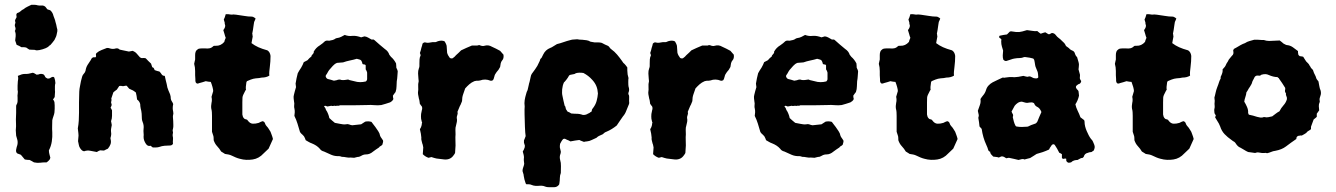

<svg xmlns="http://www.w3.org/2000/svg" viewBox="-20 -649 5546 797"><path d="M216 -534Q219 -527 218 -519.5Q217 -512 215 -505Q214 -499 211 -493.5Q208 -488 206 -483Q202 -477 197.5 -472Q193 -467 189 -462Q186 -461 184 -458.5Q182 -456 179 -454Q172 -449 157 -444.5Q142 -440 133 -440Q128 -440 125 -442Q119 -442 113 -442.5Q107 -443 102 -443Q99 -445 95.5 -447Q92 -449 90 -451Q85 -453 79.5 -453Q74 -453 69 -453Q65 -456 59.5 -458.5Q54 -461 49 -463L43 -481Q44 -489 45 -498.5Q46 -508 43 -518Q40 -520 43 -523Q46 -530 43 -537Q40 -544 43 -551Q44 -553 44 -557Q41 -563 44 -568.5Q47 -574 49 -578Q48 -581 48 -584.5Q48 -588 48 -590Q49 -591 49.5 -592.5Q50 -594 52 -595Q60 -597 65.5 -602.5Q71 -608 78 -611Q85 -617 93.5 -621Q102 -625 110 -629Q118 -629 124 -629Q130 -629 136 -627Q139 -626 143 -626Q147 -626 151 -626Q165 -628 173 -615Q175 -610 180 -609Q185 -608 189 -606Q199 -597 202 -583Q204 -577 206.5 -571Q209 -565 210 -559Q212 -553 213.5 -546.5Q215 -540 216 -534ZM210 -304Q208 -298 208 -290.5Q208 -283 208 -275Q209 -268 208 -260.5Q207 -253 207 -246L200 -236Q205 -231 206 -225Q207 -219 207 -212Q207 -205 207 -197.5Q207 -190 206 -182Q205 -175 202 -167Q199 -159 197 -150Q197 -140 196.5 -126.5Q196 -113 197 -100Q198 -81 195 -61.5Q192 -42 183 -25Q183 -17 185 -9.5Q187 -2 189 6Q189 7 188 8.5Q187 10 187 12Q182 19 175 24Q174 24 173 25H169Q158 25 146.5 26.5Q135 28 121 25Q117 23 112.5 20Q108 17 103 15Q99 15 93.5 14.5Q88 14 83 13Q75 4 67 -6Q64 -8 60 -9Q56 -10 52 -12Q45 -17 47 -28Q49 -39 52 -47Q55 -60 51 -72L47 -86Q47 -94 46 -101Q45 -108 46 -115Q47 -125 46.5 -134Q46 -143 46 -153Q47 -167 47 -180.5Q47 -194 47 -207Q47 -212 48 -213Q53 -221 53 -228.5Q53 -236 53 -244Q52 -252 53.5 -260.5Q55 -269 53 -276Q53 -285 53 -293.5Q53 -302 54 -311Q55 -316 55.5 -321.5Q56 -327 54 -334Q63 -338 69.5 -340Q76 -342 82 -342Q86 -342 90.5 -342Q95 -342 99 -343Q109 -345 116 -347Q121 -346 124.5 -343.5Q128 -341 132 -339Q139 -339 146 -342Q153 -343 158.5 -341Q164 -339 167 -331Q168 -330 168.5 -329Q169 -328 170 -327L177 -323Q184 -322 189 -325.5Q194 -329 199 -330Q205 -330 206 -325Q209 -318 210 -304Z M699 -147Q699 -139 699.5 -130.5Q700 -122 698 -114Q696 -109 697 -105Q699 -100 697.5 -94.5Q696 -89 697 -84Q699 -77 698 -68.5Q697 -60 698 -52Q694 -45 685 -45Q675 -45 663.5 -44Q652 -43 641 -39Q635 -37 628 -37Q621 -37 614 -37Q608 -41 605 -44Q593 -40 585 -53Q581 -59 578.5 -66Q576 -73 576 -81Q577 -89 576 -97Q575 -105 576 -114Q578 -129 572 -143Q571 -146 570 -149Q569 -152 569 -155Q569 -166 568 -177.5Q567 -189 564 -199Q563 -204 562.5 -208.5Q562 -213 562 -217Q559 -229 549 -236Q548 -244 547 -250.5Q546 -257 544 -265Q542 -267 536 -271Q532 -274 526.5 -276Q521 -278 516 -281Q514 -283 511.5 -286.5Q509 -290 506 -293H500Q496 -292 493 -291.5Q490 -291 485 -292Q483 -293 480 -292.5Q477 -292 475 -292Q470 -285 465 -277Q461 -274 457.5 -271.5Q454 -269 452 -267Q449 -264 449 -261L442 -240Q444 -234 442 -228.5Q440 -223 443 -217Q444 -214 443 -211Q442 -208 441 -206Q438 -202 440 -200Q442 -198 443 -195Q444 -194 445 -191Q445 -179 445 -168Q445 -157 441 -146Q442 -142 442.5 -138.5Q443 -135 444 -130Q443 -124 441.5 -116.5Q440 -109 441 -101Q442 -96 441.5 -90Q441 -84 439 -78Q438 -75 439 -72Q442 -60 439 -51Q436 -42 428 -32Q427 -31 424 -30Q421 -29 419 -28Q417 -26 415 -25.5Q413 -25 411 -24Q407 -24 403 -24.5Q399 -25 396 -25Q392 -24 389.5 -22.5Q387 -21 382 -18Q369 -20 355.5 -23Q342 -26 329 -21Q323 -22 319 -26Q315 -30 312 -35Q308 -41 307 -48.5Q306 -56 304 -63Q306 -80 306 -86.5Q306 -93 303 -116Q306 -132 307 -148.5Q308 -165 308 -181Q308 -202 308 -224Q308 -246 309 -268Q309 -274 310 -280Q311 -286 312 -291Q314 -302 316 -312Q318 -322 321 -331Q323 -338 328 -343Q333 -348 335 -355Q337 -369 343.5 -379.5Q350 -390 357 -400Q362 -414 375 -411Q377 -411 377 -412Q380 -415 378.5 -420Q377 -425 381 -429Q390 -437 402 -441.5Q414 -446 424 -450Q433 -450 436 -448Q449 -444 461 -448Q470 -450 477 -443Q487 -441 496 -439Q505 -437 515 -435Q519 -436 523 -436.5Q527 -437 531 -438Q541 -434 547.5 -426.5Q554 -419 561 -411Q566 -407 572 -408Q578 -409 585 -407Q590 -402 595.5 -396Q601 -390 607 -385Q608 -381 609.5 -377.5Q611 -374 612 -370Q617 -369 619 -365Q621 -361 622 -358Q632 -354 642 -352Q647 -347 651 -340.5Q655 -334 664 -334Q666 -324 668 -316Q670 -308 672 -300Q674 -285 679 -274Q683 -266 686 -257.5Q689 -249 689 -239Q690 -233 693.5 -228Q697 -223 699 -217Q698 -213 697.5 -209Q697 -205 697 -200Q697 -196 697.5 -193Q698 -190 699 -185Q699 -183 699.5 -179.5Q700 -176 699 -174Q697 -167 698 -160Q699 -153 699 -147Z M1113 -72Q1108 -62 1104 -52Q1100 -42 1095 -32L1074 -12Q1055 9 1029 13Q1016 15 1002.5 14.5Q989 14 975 10Q967 8 958.5 4.5Q950 1 942 -3Q936 -6 929 -7.5Q922 -9 914 -10Q911 -12 907 -14.5Q903 -17 898 -20Q891 -32 881.5 -42Q872 -52 867 -67Q867 -79 866 -83.5Q865 -88 860 -102V-168Q860 -176 859.5 -183.5Q859 -191 857 -198Q856 -205 856.5 -210Q857 -215 858 -222Q861 -234 858 -247Q861 -259 865 -271Q865 -277 862 -288Q859 -299 855 -309Q850 -309 845 -310Q840 -311 834 -312Q828 -310 821.5 -308Q815 -306 807 -304Q804 -302 798 -302Q797 -302 794.5 -304.5Q792 -307 792 -308Q791 -311 791 -314Q791 -317 791 -320Q790 -328 790 -337Q790 -346 790 -354Q790 -362 789 -369.5Q788 -377 786 -384Q787 -389 788 -393.5Q789 -398 790 -402V-421Q790 -429 792.5 -435Q795 -441 803 -446Q809 -448 816.5 -448Q824 -448 833 -448Q841 -447 849.5 -448.5Q858 -450 865 -457Q867 -459 870.5 -459Q874 -459 876 -459Q896 -458 911 -475Q912 -481 917 -492Q914 -499 912 -507.5Q910 -516 907 -524Q909 -527 911 -530Q913 -533 914 -537Q916 -542 914 -546.5Q912 -551 913 -554Q911 -559 911 -561Q911 -563 909 -568Q910 -570 911 -572.5Q912 -575 913 -577Q914 -581 915 -583.5Q916 -586 917 -590H928Q933 -589 938.5 -588.5Q944 -588 949 -589Q951 -589 954 -588.5Q957 -588 960 -588Q977 -586 993.5 -583Q1010 -580 1026 -580Q1028 -580 1030.5 -579Q1033 -578 1034 -577Q1038 -575 1041 -572Q1040 -568 1038 -564.5Q1036 -561 1035 -558Q1034 -554 1033.5 -549Q1033 -544 1032 -539Q1031 -532 1030 -525Q1029 -518 1027 -509Q1028 -508 1028 -504Q1028 -500 1029 -497Q1028 -490 1026.5 -484Q1025 -478 1024 -470Q1037 -460 1052.5 -453Q1068 -446 1090 -440Q1101 -433 1103 -417Q1103 -394 1100 -371Q1099 -362 1098 -353Q1097 -344 1098 -335Q1085 -327 1067 -327Q1064 -327 1061 -326Q1058 -325 1056 -325Q1040 -324 1031.5 -322Q1023 -320 1005 -312Q1002 -308 1002 -301Q1001 -295 1000.5 -289Q1000 -283 1001 -276Q1001 -276 1001 -275.5Q1001 -275 999 -274Q993 -262 990 -256Q987 -250 986.5 -244Q986 -238 986 -224V-176Q986 -171 987 -170Q988 -161 996 -155Q1000 -154 1003.5 -153Q1007 -152 1009 -148Q1018 -136 1029.5 -135.5Q1041 -135 1054 -139Q1058 -141 1062 -143Q1066 -145 1070 -146Q1078 -144 1080 -137Q1082 -130 1087 -125Q1092 -120 1095.5 -114Q1099 -108 1103 -102Q1105 -96 1108 -88.5Q1111 -81 1113 -72Z M1631 -353Q1630 -343 1629.5 -332.5Q1629 -322 1627 -312Q1626 -302 1626 -290.5Q1626 -279 1622 -267Q1620 -264 1617 -260.5Q1614 -257 1611 -252Q1611 -248 1611.5 -245Q1612 -242 1613 -238Q1611 -233 1607 -229.5Q1603 -226 1599 -224Q1589 -221 1580.5 -218Q1572 -215 1563 -213Q1549 -211 1534 -212.5Q1519 -214 1504 -213Q1491 -213 1476.5 -212.5Q1462 -212 1447 -212H1391Q1387 -209 1382.5 -210Q1378 -211 1374 -209Q1370 -211 1365 -209.5Q1360 -208 1355 -210Q1351 -209 1347.5 -208.5Q1344 -208 1339 -207Q1335 -208 1332 -209.5Q1329 -211 1325 -208Q1327 -205 1329.5 -201.5Q1332 -198 1333 -193Q1336 -189 1338 -185Q1340 -181 1342 -176Q1344 -172 1345 -167.5Q1346 -163 1347 -159Q1352 -154 1358 -149Q1364 -144 1370 -139Q1375 -138 1380.5 -137Q1386 -136 1391 -135Q1397 -134 1403 -133Q1409 -132 1416 -133Q1423 -135 1429 -132.5Q1435 -130 1442 -129Q1451 -130 1460.5 -131Q1470 -132 1479 -133Q1483 -136 1487.5 -138.5Q1492 -141 1496 -144Q1509 -147 1522 -143Q1525 -138 1529.5 -133Q1534 -128 1538 -122Q1544 -113 1550 -104.5Q1556 -96 1558 -85Q1560 -80 1564 -75Q1568 -70 1570 -66Q1571 -61 1569.5 -57Q1568 -53 1567 -48Q1563 -44 1557 -41Q1556 -41 1555 -39Q1554 -37 1552 -36Q1546 -32 1540 -28Q1534 -24 1529 -20Q1515 -8 1500 -8Q1494 -8 1491 -7Q1486 -6 1481 -3Q1476 0 1470 2Q1465 2 1460 3.5Q1455 5 1450 6Q1447 6 1443 5.5Q1439 5 1435 5Q1426 6 1417 4Q1408 2 1399 2Q1396 1 1393 0Q1390 -1 1387 -1Q1370 0 1355 -6.5Q1340 -13 1325 -20Q1313 -23 1308 -31Q1301 -39 1292.5 -44.5Q1284 -50 1274 -54Q1268 -56 1262 -59.5Q1256 -63 1249 -67Q1248 -71 1246 -75Q1244 -79 1242 -83Q1240 -86 1236.5 -89Q1233 -92 1230 -95Q1227 -98 1225 -102Q1220 -119 1215 -135.5Q1210 -152 1202 -168Q1203 -175 1203.5 -182.5Q1204 -190 1202 -199Q1201 -201 1201 -204Q1201 -207 1201 -209Q1201 -214 1201.5 -217.5Q1202 -221 1201 -224Q1200 -232 1199 -240Q1198 -248 1200 -255Q1202 -263 1204 -271Q1206 -279 1209 -288Q1208 -290 1208 -294Q1208 -298 1207 -302Q1209 -313 1211 -324Q1213 -335 1216 -345Q1219 -351 1222.5 -356.5Q1226 -362 1230 -368Q1237 -380 1241 -391Q1253 -397 1255.5 -398.5Q1258 -400 1260 -403Q1262 -406 1273 -415Q1272 -418 1278 -424Q1284 -430 1282 -434Q1291 -451 1308 -461Q1314 -465 1319.5 -469.5Q1325 -474 1329 -478Q1334 -481 1338.5 -480.5Q1343 -480 1347 -480Q1350 -481 1353.5 -481.5Q1357 -482 1361 -483Q1363 -484 1366 -485Q1369 -486 1371 -488Q1373 -489 1375 -490Q1377 -491 1379 -491Q1388 -492 1396 -496Q1404 -500 1411 -504Q1426 -498 1442 -500Q1452 -501 1461.5 -499Q1471 -497 1479 -494L1493 -498Q1501 -497 1508 -493Q1515 -489 1522 -485H1531Q1532 -484 1533 -483.5Q1534 -483 1535 -482Q1546 -472 1556 -463.5Q1566 -455 1577 -446Q1592 -436 1596 -422Q1600 -416 1603 -413Q1615 -403 1624 -386Q1624 -384 1624.5 -380.5Q1625 -377 1625 -374Q1624 -369 1627 -364Q1630 -359 1631 -353ZM1504 -320V-345Q1504 -350 1503 -351Q1502 -354 1500.5 -357Q1499 -360 1498 -361V-378L1495 -381Q1491 -381 1485 -383Q1483 -392 1480 -397Q1477 -401 1472 -402Q1467 -403 1461 -405Q1448 -401 1433 -398Q1418 -395 1404 -390Q1397 -389 1391 -389Q1385 -389 1379 -388Q1369 -384 1361.5 -375.5Q1354 -367 1347 -359Q1343 -354 1340 -348Q1337 -342 1333 -337Q1332 -336 1332 -331Q1335 -323 1341 -321Q1347 -320 1353 -318Q1359 -316 1366 -314Q1369 -315 1371.5 -315Q1374 -315 1377 -316Q1389 -321 1397 -317Q1405 -316 1411.5 -317Q1418 -318 1425 -319Q1431 -316 1437.5 -315Q1444 -314 1450 -312Q1463 -308 1475 -308Q1487 -308 1499 -311Q1504 -316 1504 -320Z M2070 -422Q2072 -406 2065 -399Q2060 -393 2058.5 -386Q2057 -379 2056 -371Q2054 -368 2052.5 -365Q2051 -362 2049 -359Q2045 -355 2041.5 -350Q2038 -345 2035 -340Q2033 -336 2032 -331Q2031 -326 2029 -321Q2028 -320 2027.5 -318.5Q2027 -317 2026 -316Q2025 -315 2023.5 -315Q2022 -315 2021 -314H2016Q1994 -323 1973 -315Q1969 -314 1966 -314Q1963 -314 1959 -314Q1956 -313 1953.5 -313Q1951 -313 1949 -312Q1937 -307 1928 -299Q1919 -291 1911 -282Q1907 -270 1902.5 -257.5Q1898 -245 1898 -230Q1898 -229 1897 -226.5Q1896 -224 1895 -222Q1894 -218 1892.5 -215.5Q1891 -213 1889 -209Q1887 -203 1884 -197Q1881 -191 1879 -185Q1881 -178 1878.5 -172Q1876 -166 1876 -160Q1878 -151 1876.5 -143.5Q1875 -136 1873 -128Q1870 -119 1870.5 -109.5Q1871 -100 1871 -91Q1870 -80 1870.5 -68Q1871 -56 1871 -45Q1871 -38 1870 -30Q1869 -22 1869 -14Q1866 -8 1864 -6Q1857 5 1847 9.5Q1837 14 1825 13Q1817 12 1808.5 11Q1800 10 1792 9Q1788 8 1782 6.5Q1776 5 1771 3Q1767 4 1764.5 4.5Q1762 5 1759 6Q1746 2 1735 -9Q1736 -16 1736 -23Q1736 -30 1737 -37Q1736 -40 1735.5 -44.5Q1735 -49 1733 -53Q1732 -59 1730 -65Q1728 -71 1729 -78Q1728 -93 1723 -113Q1725 -115 1726.5 -118.5Q1728 -122 1729 -125Q1730 -128 1730.5 -130.5Q1731 -133 1731 -136Q1731 -138 1732 -139.5Q1733 -141 1731 -143Q1730 -146 1729.5 -149.5Q1729 -153 1728 -156Q1727 -166 1728 -176Q1729 -180 1729.5 -183.5Q1730 -187 1731 -191Q1733 -196 1732.5 -202Q1732 -208 1727 -212Q1726 -213 1725.5 -214.5Q1725 -216 1723 -217Q1722 -222 1721.5 -228Q1721 -234 1719 -239Q1718 -246 1716.5 -252Q1715 -258 1715 -265Q1717 -277 1716 -288.5Q1715 -300 1718 -312Q1718 -314 1717.5 -317Q1717 -320 1717 -322Q1716 -333 1715.5 -344Q1715 -355 1719 -366Q1721 -370 1721 -375Q1721 -380 1721 -385Q1721 -394 1721.5 -402.5Q1722 -411 1726 -419Q1726 -422 1723 -429Q1725 -434 1726.5 -439.5Q1728 -445 1729 -450Q1731 -455 1732 -459.5Q1733 -464 1734 -468Q1740 -474 1745 -473Q1755 -470 1765.5 -472.5Q1776 -475 1786 -474Q1789 -474 1792 -475.5Q1795 -477 1798 -478Q1815 -483 1826 -477Q1833 -465 1834 -459Q1835 -453 1836 -430Q1839 -419 1847 -409Q1849 -407 1853.5 -406.5Q1858 -406 1860 -408Q1864 -411 1867 -413.5Q1870 -416 1873 -420Q1879 -425 1884.5 -430.5Q1890 -436 1894 -440Q1905 -445 1915.5 -450Q1926 -455 1939 -460H1962L1964 -461Q1965 -461 1965.5 -461.5Q1966 -462 1967 -461L1970 -462Q1982 -456 1991 -459Q2007 -464 2022 -455Q2031 -451 2039 -447Q2047 -443 2056 -438Q2059 -434 2063 -430Q2067 -426 2070 -422Z M2592 -223Q2591 -222 2591.5 -220Q2592 -218 2591 -217Q2588 -210 2585.5 -203.5Q2583 -197 2580 -190Q2575 -176 2566 -166Q2559 -156 2552.5 -146.5Q2546 -137 2540 -128Q2530 -120 2519.5 -113.5Q2509 -107 2497 -102Q2491 -100 2488 -97Q2483 -91 2476 -89Q2471 -87 2466 -84.5Q2461 -82 2456 -77Q2446 -73 2436.5 -68Q2427 -63 2416 -62Q2413 -62 2410.5 -61.5Q2408 -61 2404 -60Q2400 -62 2395 -63.5Q2390 -65 2385 -68Q2376 -67 2367 -65.5Q2358 -64 2348 -62Q2344 -64 2340.5 -66Q2337 -68 2333 -69Q2329 -71 2326 -72.5Q2323 -74 2318 -72Q2314 -68 2311 -63Q2308 -58 2305 -52Q2304 -48 2304 -44Q2304 -40 2304 -37L2308 -20Q2308 -13 2306 -9Q2302 2 2305 14Q2309 27 2308.5 41Q2308 55 2308 69Q2304 79 2304 90Q2304 101 2302 112Q2302 115 2301 117Q2293 128 2281 128Q2270 128 2258.5 128Q2247 128 2236 123Q2233 122 2229 122Q2225 122 2221 122Q2212 123 2203 122.5Q2194 122 2185 118Q2181 116 2175.5 116Q2170 116 2165 116Q2164 114 2163 113.5Q2162 113 2162 112Q2159 104 2157 96Q2155 88 2154 81Q2154 76 2152 71Q2150 66 2149 61Q2149 53 2152 45.5Q2155 38 2156 31Q2155 24 2154.5 17.5Q2154 11 2155 5Q2155 -1 2153.5 -7Q2152 -13 2150 -20Q2152 -23 2154.5 -28Q2157 -33 2158 -37Q2160 -44 2157 -50Q2154 -56 2155 -66Q2157 -70 2158.5 -74.5Q2160 -79 2162 -84Q2160 -96 2159 -122.5Q2158 -149 2157.5 -174Q2157 -199 2158 -207Q2156 -221 2158 -233.5Q2160 -246 2164 -259Q2165 -264 2166.5 -267.5Q2168 -271 2170 -275Q2172 -282 2174.5 -294.5Q2177 -307 2178 -308Q2182 -324 2183 -330.5Q2184 -337 2187.5 -342.5Q2191 -348 2201 -361Q2211 -374 2219 -393Q2219 -393 2220.5 -396Q2222 -399 2223 -404Q2225 -406 2226 -407Q2227 -408 2228 -409L2235 -423Q2244 -442 2264 -450Q2270 -452 2276.5 -456.5Q2283 -461 2292 -466Q2305 -469 2319 -474Q2333 -479 2349 -483Q2355 -485 2362 -485Q2369 -485 2376 -486Q2381 -485 2386 -484.5Q2391 -484 2397 -484Q2406 -483 2414.5 -482Q2423 -481 2431 -476Q2435 -475 2439.5 -474.5Q2444 -474 2448 -473Q2455 -473 2463 -473Q2471 -473 2478 -471Q2481 -469 2491.5 -464Q2502 -459 2503 -459Q2507 -457 2508 -455Q2510 -453 2512 -450Q2514 -447 2517 -445Q2531 -435 2541.5 -422.5Q2552 -410 2562 -396Q2567 -387 2573 -383Q2576 -380 2578.5 -376.5Q2581 -373 2584 -369Q2584 -363 2584 -356.5Q2584 -350 2585 -344Q2585 -340 2586.5 -335Q2588 -330 2589 -325Q2588 -322 2588 -308.5Q2588 -295 2589 -290Q2594 -276 2589 -265Q2587 -259 2591 -253Q2592 -249 2591.5 -238Q2591 -227 2592 -223ZM2462 -261Q2461 -278 2455.5 -291.5Q2450 -305 2439 -317Q2430 -327 2421.5 -333.5Q2413 -340 2402 -346Q2384 -349 2370 -345Q2366 -341 2355.5 -340Q2345 -339 2342 -335Q2338 -327 2330.5 -317.5Q2323 -308 2321 -307Q2315 -294 2313.5 -278Q2312 -262 2315 -250Q2317 -240 2319 -231Q2321 -222 2323 -214Q2323 -211 2325 -209Q2327 -208 2328 -201Q2329 -194 2332 -192Q2334 -186 2339 -184.5Q2344 -183 2351 -178Q2354 -178 2357 -177.5Q2360 -177 2364 -177Q2372 -177 2379 -176.5Q2386 -176 2393 -174Q2403 -169 2417 -175Q2419 -177 2423.5 -178.5Q2428 -180 2430 -183Q2436 -184 2436.5 -189.5Q2437 -195 2439 -197Q2452 -213 2456.5 -229.5Q2461 -246 2462 -261Z M3026 -422Q3028 -406 3021 -399Q3016 -393 3014.5 -386Q3013 -379 3012 -371Q3010 -368 3008.5 -365Q3007 -362 3005 -359Q3001 -355 2997.5 -350Q2994 -345 2991 -340Q2989 -336 2988 -331Q2987 -326 2985 -321Q2984 -320 2983.5 -318.5Q2983 -317 2982 -316Q2981 -315 2979.5 -315Q2978 -315 2977 -314H2972Q2950 -323 2929 -315Q2925 -314 2922 -314Q2919 -314 2915 -314Q2912 -313 2909.5 -313Q2907 -313 2905 -312Q2893 -307 2884 -299Q2875 -291 2867 -282Q2863 -270 2858.5 -257.5Q2854 -245 2854 -230Q2854 -229 2853 -226.5Q2852 -224 2851 -222Q2850 -218 2848.5 -215.5Q2847 -213 2845 -209Q2843 -203 2840 -197Q2837 -191 2835 -185Q2837 -178 2834.5 -172Q2832 -166 2832 -160Q2834 -151 2832.5 -143.5Q2831 -136 2829 -128Q2826 -119 2826.5 -109.5Q2827 -100 2827 -91Q2826 -80 2826.5 -68Q2827 -56 2827 -45Q2827 -38 2826 -30Q2825 -22 2825 -14Q2822 -8 2820 -6Q2813 5 2803 9.5Q2793 14 2781 13Q2773 12 2764.5 11Q2756 10 2748 9Q2744 8 2738 6.5Q2732 5 2727 3Q2723 4 2720.5 4.5Q2718 5 2715 6Q2702 2 2691 -9Q2692 -16 2692 -23Q2692 -30 2693 -37Q2692 -40 2691.5 -44.5Q2691 -49 2689 -53Q2688 -59 2686 -65Q2684 -71 2685 -78Q2684 -93 2679 -113Q2681 -115 2682.5 -118.5Q2684 -122 2685 -125Q2686 -128 2686.5 -130.5Q2687 -133 2687 -136Q2687 -138 2688 -139.5Q2689 -141 2687 -143Q2686 -146 2685.5 -149.5Q2685 -153 2684 -156Q2683 -166 2684 -176Q2685 -180 2685.5 -183.5Q2686 -187 2687 -191Q2689 -196 2688.5 -202Q2688 -208 2683 -212Q2682 -213 2681.5 -214.5Q2681 -216 2679 -217Q2678 -222 2677.5 -228Q2677 -234 2675 -239Q2674 -246 2672.5 -252Q2671 -258 2671 -265Q2673 -277 2672 -288.5Q2671 -300 2674 -312Q2674 -314 2673.5 -317Q2673 -320 2673 -322Q2672 -333 2671.5 -344Q2671 -355 2675 -366Q2677 -370 2677 -375Q2677 -380 2677 -385Q2677 -394 2677.5 -402.5Q2678 -411 2682 -419Q2682 -422 2679 -429Q2681 -434 2682.5 -439.5Q2684 -445 2685 -450Q2687 -455 2688 -459.5Q2689 -464 2690 -468Q2696 -474 2701 -473Q2711 -470 2721.5 -472.5Q2732 -475 2742 -474Q2745 -474 2748 -475.5Q2751 -477 2754 -478Q2771 -483 2782 -477Q2789 -465 2790 -459Q2791 -453 2792 -430Q2795 -419 2803 -409Q2805 -407 2809.5 -406.5Q2814 -406 2816 -408Q2820 -411 2823 -413.5Q2826 -416 2829 -420Q2835 -425 2840.5 -430.5Q2846 -436 2850 -440Q2861 -445 2871.5 -450Q2882 -455 2895 -460H2918L2920 -461Q2921 -461 2921.5 -461.5Q2922 -462 2923 -461L2926 -462Q2938 -456 2947 -459Q2963 -464 2978 -455Q2987 -451 2995 -447Q3003 -443 3012 -438Q3015 -434 3019 -430Q3023 -426 3026 -422Z M3542 -353Q3541 -343 3540.5 -332.5Q3540 -322 3538 -312Q3537 -302 3537 -290.5Q3537 -279 3533 -267Q3531 -264 3528 -260.5Q3525 -257 3522 -252Q3522 -248 3522.5 -245Q3523 -242 3524 -238Q3522 -233 3518 -229.5Q3514 -226 3510 -224Q3500 -221 3491.5 -218Q3483 -215 3474 -213Q3460 -211 3445 -212.5Q3430 -214 3415 -213Q3402 -213 3387.5 -212.5Q3373 -212 3358 -212H3302Q3298 -209 3293.5 -210Q3289 -211 3285 -209Q3281 -211 3276 -209.5Q3271 -208 3266 -210Q3262 -209 3258.5 -208.5Q3255 -208 3250 -207Q3246 -208 3243 -209.5Q3240 -211 3236 -208Q3238 -205 3240.5 -201.5Q3243 -198 3244 -193Q3247 -189 3249 -185Q3251 -181 3253 -176Q3255 -172 3256 -167.5Q3257 -163 3258 -159Q3263 -154 3269 -149Q3275 -144 3281 -139Q3286 -138 3291.5 -137Q3297 -136 3302 -135Q3308 -134 3314 -133Q3320 -132 3327 -133Q3334 -135 3340 -132.5Q3346 -130 3353 -129Q3362 -130 3371.5 -131Q3381 -132 3390 -133Q3394 -136 3398.5 -138.5Q3403 -141 3407 -144Q3420 -147 3433 -143Q3436 -138 3440.5 -133Q3445 -128 3449 -122Q3455 -113 3461 -104.5Q3467 -96 3469 -85Q3471 -80 3475 -75Q3479 -70 3481 -66Q3482 -61 3480.5 -57Q3479 -53 3478 -48Q3474 -44 3468 -41Q3467 -41 3466 -39Q3465 -37 3463 -36Q3457 -32 3451 -28Q3445 -24 3440 -20Q3426 -8 3411 -8Q3405 -8 3402 -7Q3397 -6 3392 -3Q3387 0 3381 2Q3376 2 3371 3.5Q3366 5 3361 6Q3358 6 3354 5.5Q3350 5 3346 5Q3337 6 3328 4Q3319 2 3310 2Q3307 1 3304 0Q3301 -1 3298 -1Q3281 0 3266 -6.5Q3251 -13 3236 -20Q3224 -23 3219 -31Q3212 -39 3203.5 -44.5Q3195 -50 3185 -54Q3179 -56 3173 -59.5Q3167 -63 3160 -67Q3159 -71 3157 -75Q3155 -79 3153 -83Q3151 -86 3147.5 -89Q3144 -92 3141 -95Q3138 -98 3136 -102Q3131 -119 3126 -135.5Q3121 -152 3113 -168Q3114 -175 3114.5 -182.5Q3115 -190 3113 -199Q3112 -201 3112 -204Q3112 -207 3112 -209Q3112 -214 3112.5 -217.5Q3113 -221 3112 -224Q3111 -232 3110 -240Q3109 -248 3111 -255Q3113 -263 3115 -271Q3117 -279 3120 -288Q3119 -290 3119 -294Q3119 -298 3118 -302Q3120 -313 3122 -324Q3124 -335 3127 -345Q3130 -351 3133.5 -356.5Q3137 -362 3141 -368Q3148 -380 3152 -391Q3164 -397 3166.5 -398.5Q3169 -400 3171 -403Q3173 -406 3184 -415Q3183 -418 3189 -424Q3195 -430 3193 -434Q3202 -451 3219 -461Q3225 -465 3230.5 -469.5Q3236 -474 3240 -478Q3245 -481 3249.5 -480.5Q3254 -480 3258 -480Q3261 -481 3264.5 -481.5Q3268 -482 3272 -483Q3274 -484 3277 -485Q3280 -486 3282 -488Q3284 -489 3286 -490Q3288 -491 3290 -491Q3299 -492 3307 -496Q3315 -500 3322 -504Q3337 -498 3353 -500Q3363 -501 3372.5 -499Q3382 -497 3390 -494L3404 -498Q3412 -497 3419 -493Q3426 -489 3433 -485H3442Q3443 -484 3444 -483.5Q3445 -483 3446 -482Q3457 -472 3467 -463.5Q3477 -455 3488 -446Q3503 -436 3507 -422Q3511 -416 3514 -413Q3526 -403 3535 -386Q3535 -384 3535.5 -380.5Q3536 -377 3536 -374Q3535 -369 3538 -364Q3541 -359 3542 -353ZM3415 -320V-345Q3415 -350 3414 -351Q3413 -354 3411.5 -357Q3410 -360 3409 -361V-378L3406 -381Q3402 -381 3396 -383Q3394 -392 3391 -397Q3388 -401 3383 -402Q3378 -403 3372 -405Q3359 -401 3344 -398Q3329 -395 3315 -390Q3308 -389 3302 -389Q3296 -389 3290 -388Q3280 -384 3272.5 -375.5Q3265 -367 3258 -359Q3254 -354 3251 -348Q3248 -342 3244 -337Q3243 -336 3243 -331Q3246 -323 3252 -321Q3258 -320 3264 -318Q3270 -316 3277 -314Q3280 -315 3282.5 -315Q3285 -315 3288 -316Q3300 -321 3308 -317Q3316 -316 3322.5 -317Q3329 -318 3336 -319Q3342 -316 3348.5 -315Q3355 -314 3361 -312Q3374 -308 3386 -308Q3398 -308 3410 -311Q3415 -316 3415 -320Z M3955 -72Q3950 -62 3946 -52Q3942 -42 3937 -32L3916 -12Q3897 9 3871 13Q3858 15 3844.5 14.5Q3831 14 3817 10Q3809 8 3800.5 4.5Q3792 1 3784 -3Q3778 -6 3771 -7.5Q3764 -9 3756 -10Q3753 -12 3749 -14.5Q3745 -17 3740 -20Q3733 -32 3723.5 -42Q3714 -52 3709 -67Q3709 -79 3708 -83.5Q3707 -88 3702 -102V-168Q3702 -176 3701.5 -183.5Q3701 -191 3699 -198Q3698 -205 3698.5 -210Q3699 -215 3700 -222Q3703 -234 3700 -247Q3703 -259 3707 -271Q3707 -277 3704 -288Q3701 -299 3697 -309Q3692 -309 3687 -310Q3682 -311 3676 -312Q3670 -310 3663.5 -308Q3657 -306 3649 -304Q3646 -302 3640 -302Q3639 -302 3636.5 -304.5Q3634 -307 3634 -308Q3633 -311 3633 -314Q3633 -317 3633 -320Q3632 -328 3632 -337Q3632 -346 3632 -354Q3632 -362 3631 -369.5Q3630 -377 3628 -384Q3629 -389 3630 -393.5Q3631 -398 3632 -402V-421Q3632 -429 3634.5 -435Q3637 -441 3645 -446Q3651 -448 3658.5 -448Q3666 -448 3675 -448Q3683 -447 3691.5 -448.5Q3700 -450 3707 -457Q3709 -459 3712.5 -459Q3716 -459 3718 -459Q3738 -458 3753 -475Q3754 -481 3759 -492Q3756 -499 3754 -507.5Q3752 -516 3749 -524Q3751 -527 3753 -530Q3755 -533 3756 -537Q3758 -542 3756 -546.5Q3754 -551 3755 -554Q3753 -559 3753 -561Q3753 -563 3751 -568Q3752 -570 3753 -572.5Q3754 -575 3755 -577Q3756 -581 3757 -583.5Q3758 -586 3759 -590H3770Q3775 -589 3780.5 -588.5Q3786 -588 3791 -589Q3793 -589 3796 -588.5Q3799 -588 3802 -588Q3819 -586 3835.5 -583Q3852 -580 3868 -580Q3870 -580 3872.5 -579Q3875 -578 3876 -577Q3880 -575 3883 -572Q3882 -568 3880 -564.5Q3878 -561 3877 -558Q3876 -554 3875.5 -549Q3875 -544 3874 -539Q3873 -532 3872 -525Q3871 -518 3869 -509Q3870 -508 3870 -504Q3870 -500 3871 -497Q3870 -490 3868.5 -484Q3867 -478 3866 -470Q3879 -460 3894.5 -453Q3910 -446 3932 -440Q3943 -433 3945 -417Q3945 -394 3942 -371Q3941 -362 3940 -353Q3939 -344 3940 -335Q3927 -327 3909 -327Q3906 -327 3903 -326Q3900 -325 3898 -325Q3882 -324 3873.5 -322Q3865 -320 3847 -312Q3844 -308 3844 -301Q3843 -295 3842.5 -289Q3842 -283 3843 -276Q3843 -276 3843 -275.5Q3843 -275 3841 -274Q3835 -262 3832 -256Q3829 -250 3828.5 -244Q3828 -238 3828 -224V-176Q3828 -171 3829 -170Q3830 -161 3838 -155Q3842 -154 3845.5 -153Q3849 -152 3851 -148Q3860 -136 3871.5 -135.5Q3883 -135 3896 -139Q3900 -141 3904 -143Q3908 -145 3912 -146Q3920 -144 3922 -137Q3924 -130 3929 -125Q3934 -120 3937.5 -114Q3941 -108 3945 -102Q3947 -96 3950 -88.5Q3953 -81 3955 -72Z M4522 -49Q4525 -42 4524 -36Q4523 -30 4520 -24Q4519 -23 4516 -21.5Q4513 -20 4511 -18Q4507 -17 4504 -17Q4501 -17 4497 -15Q4482 -12 4479 1Q4478 3 4475 6Q4468 7 4465 8.5Q4462 10 4453 15Q4446 15 4439 17Q4432 19 4426 25Q4424 25 4423 25.5Q4422 26 4420 26Q4416 28 4411 24.5Q4406 21 4406 16V10Q4402 8 4396.5 10Q4391 12 4388 6V-9Q4385 -11 4382.5 -12.5Q4380 -14 4377 -15Q4373 -23 4368 -32Q4363 -41 4358 -48Q4354 -51 4351 -50Q4348 -49 4346 -47Q4344 -45 4343 -42.5Q4342 -40 4340 -38Q4338 -36 4337 -33Q4336 -30 4334 -28Q4321 -22 4308 -17.5Q4295 -13 4283 -10Q4276 -5 4269 -1Q4262 3 4256 7Q4250 8 4244 10Q4238 12 4233 13Q4227 10 4221.5 11.5Q4216 13 4208 15Q4199 13 4189 10.5Q4179 8 4168 6Q4165 7 4162 7Q4159 7 4157 8Q4153 6 4150.5 4Q4148 2 4144 1Q4139 -1 4135 1Q4131 3 4126 5Q4121 3 4115 2.5Q4109 2 4103 1Q4098 -4 4094.5 -8Q4091 -12 4090 -18Q4088 -20 4086 -21.5Q4084 -23 4083 -24Q4079 -38 4074 -48Q4060 -78 4055 -114Q4053 -116 4051 -118.5Q4049 -121 4046 -124Q4045 -133 4044 -141.5Q4043 -150 4041 -160Q4043 -166 4043 -171Q4041 -181 4039 -189Q4043 -201 4047.5 -213Q4052 -225 4050 -238Q4052 -242 4055 -245.5Q4058 -249 4060 -252Q4069 -262 4073 -275Q4076 -286 4083.5 -294Q4091 -302 4100 -307Q4111 -312 4121.5 -317.5Q4132 -323 4142 -327Q4144 -327 4147.5 -326.5Q4151 -326 4153 -327Q4171 -330 4184 -329Q4190 -328 4196 -329Q4202 -330 4207 -330L4228 -334Q4234 -333 4240 -331Q4246 -329 4252 -332Q4254 -332 4255.5 -331.5Q4257 -331 4258 -331Q4263 -329 4267 -326.5Q4271 -324 4276 -324Q4287 -322 4290 -328Q4289 -345 4287.5 -350Q4286 -355 4281 -366Q4278 -372 4277 -378.5Q4276 -385 4275 -391Q4274 -395 4273.5 -398.5Q4273 -402 4269 -406Q4256 -410 4237 -412H4231Q4222 -408 4212 -408Q4202 -408 4191 -406Q4184 -405 4176.5 -402Q4169 -399 4161 -397Q4153 -393 4145 -401Q4142 -410 4142.5 -419.5Q4143 -429 4144 -439Q4142 -446 4139 -455.5Q4136 -465 4136 -478L4137 -485Q4136 -487 4133.5 -489Q4131 -491 4129 -492Q4126 -495 4128 -498Q4128 -501 4131 -501Q4139 -503 4146 -504Q4153 -505 4160 -506L4172 -518Q4174 -519 4177 -519Q4200 -515 4210.5 -516Q4221 -517 4243 -524Q4254 -523 4264.5 -521Q4275 -519 4286 -520Q4289 -517 4292.5 -514.5Q4296 -512 4300 -509Q4305 -511 4310 -512.5Q4315 -514 4319 -515Q4325 -511 4332 -507Q4337 -506 4340.5 -509Q4344 -512 4348 -512Q4357 -511 4362.5 -503.5Q4368 -496 4375 -491Q4381 -487 4386.5 -481Q4392 -475 4398 -470Q4400 -467 4402 -464Q4404 -461 4405 -458Q4410 -454 4414 -451.5Q4418 -449 4421 -445Q4426 -441 4431.5 -439Q4437 -437 4440 -432Q4442 -427 4444 -421.5Q4446 -416 4451 -412Q4454 -402 4457 -391.5Q4460 -381 4458 -370Q4458 -365 4457 -361Q4459 -356 4460 -350Q4461 -344 4463 -339V-334Q4463 -331 4462.5 -327.5Q4462 -324 4463 -322Q4465 -316 4468 -313Q4468 -307 4463 -302Q4461 -301 4458 -300Q4455 -299 4453 -297Q4441 -290 4450 -279Q4451 -278 4453.5 -275.5Q4456 -273 4457 -270Q4458 -266 4458 -261.5Q4458 -257 4459 -252Q4455 -233 4444 -216Q4447 -202 4453.5 -189Q4460 -176 4465 -162Q4470 -159 4473 -156Q4476 -153 4480 -151Q4481 -148 4481.5 -147Q4482 -146 4482 -144Q4482 -134 4484.5 -124Q4487 -114 4491 -105Q4495 -96 4499 -88Q4503 -80 4509 -72Q4514 -68 4517 -61Q4520 -54 4522 -49ZM4303 -184Q4297 -199 4288 -204Q4277 -209 4274 -217Q4273 -221 4270 -222Q4267 -223 4264 -224Q4260 -224 4254.5 -223.5Q4249 -223 4244 -222Q4238 -222 4232.5 -224Q4227 -226 4222 -227Q4213 -227 4205 -222Q4201 -219 4198 -216.5Q4195 -214 4192 -210L4179 -186Q4181 -180 4184 -175.5Q4187 -171 4184 -163Q4186 -154 4188.5 -144.5Q4191 -135 4196 -126Q4198 -124 4199 -124Q4210 -122 4221 -122Q4232 -122 4242 -123Q4246 -123 4248 -124Q4259 -130 4275 -135Q4281 -136 4286 -144Q4290 -153 4294 -163.5Q4298 -174 4303 -184ZM4091 -20Q4091 -20 4090.5 -20Q4090 -20 4090 -18Q4092 -20 4091 -20Z M4935 -72Q4930 -62 4926 -52Q4922 -42 4917 -32L4896 -12Q4877 9 4851 13Q4838 15 4824.5 14.5Q4811 14 4797 10Q4789 8 4780.5 4.5Q4772 1 4764 -3Q4758 -6 4751 -7.5Q4744 -9 4736 -10Q4733 -12 4729 -14.5Q4725 -17 4720 -20Q4713 -32 4703.5 -42Q4694 -52 4689 -67Q4689 -79 4688 -83.5Q4687 -88 4682 -102V-168Q4682 -176 4681.5 -183.5Q4681 -191 4679 -198Q4678 -205 4678.5 -210Q4679 -215 4680 -222Q4683 -234 4680 -247Q4683 -259 4687 -271Q4687 -277 4684 -288Q4681 -299 4677 -309Q4672 -309 4667 -310Q4662 -311 4656 -312Q4650 -310 4643.5 -308Q4637 -306 4629 -304Q4626 -302 4620 -302Q4619 -302 4616.5 -304.5Q4614 -307 4614 -308Q4613 -311 4613 -314Q4613 -317 4613 -320Q4612 -328 4612 -337Q4612 -346 4612 -354Q4612 -362 4611 -369.5Q4610 -377 4608 -384Q4609 -389 4610 -393.5Q4611 -398 4612 -402V-421Q4612 -429 4614.5 -435Q4617 -441 4625 -446Q4631 -448 4638.5 -448Q4646 -448 4655 -448Q4663 -447 4671.5 -448.5Q4680 -450 4687 -457Q4689 -459 4692.5 -459Q4696 -459 4698 -459Q4718 -458 4733 -475Q4734 -481 4739 -492Q4736 -499 4734 -507.5Q4732 -516 4729 -524Q4731 -527 4733 -530Q4735 -533 4736 -537Q4738 -542 4736 -546.5Q4734 -551 4735 -554Q4733 -559 4733 -561Q4733 -563 4731 -568Q4732 -570 4733 -572.5Q4734 -575 4735 -577Q4736 -581 4737 -583.5Q4738 -586 4739 -590H4750Q4755 -589 4760.5 -588.5Q4766 -588 4771 -589Q4773 -589 4776 -588.5Q4779 -588 4782 -588Q4799 -586 4815.5 -583Q4832 -580 4848 -580Q4850 -580 4852.5 -579Q4855 -578 4856 -577Q4860 -575 4863 -572Q4862 -568 4860 -564.5Q4858 -561 4857 -558Q4856 -554 4855.5 -549Q4855 -544 4854 -539Q4853 -532 4852 -525Q4851 -518 4849 -509Q4850 -508 4850 -504Q4850 -500 4851 -497Q4850 -490 4848.5 -484Q4847 -478 4846 -470Q4859 -460 4874.5 -453Q4890 -446 4912 -440Q4923 -433 4925 -417Q4925 -394 4922 -371Q4921 -362 4920 -353Q4919 -344 4920 -335Q4907 -327 4889 -327Q4886 -327 4883 -326Q4880 -325 4878 -325Q4862 -324 4853.5 -322Q4845 -320 4827 -312Q4824 -308 4824 -301Q4823 -295 4822.5 -289Q4822 -283 4823 -276Q4823 -276 4823 -275.5Q4823 -275 4821 -274Q4815 -262 4812 -256Q4809 -250 4808.5 -244Q4808 -238 4808 -224V-176Q4808 -171 4809 -170Q4810 -161 4818 -155Q4822 -154 4825.5 -153Q4829 -152 4831 -148Q4840 -136 4851.5 -135.5Q4863 -135 4876 -139Q4880 -141 4884 -143Q4888 -145 4892 -146Q4900 -144 4902 -137Q4904 -130 4909 -125Q4914 -120 4917.5 -114Q4921 -108 4925 -102Q4927 -96 4930 -88.5Q4933 -81 4935 -72Z M5462 -273Q5465 -261 5461 -251Q5459 -246 5458 -241Q5457 -236 5458 -231Q5459 -230 5458.5 -228.5Q5458 -227 5458 -225Q5454 -217 5454.5 -208Q5455 -199 5456 -191L5446 -177V-164Q5444 -162 5441 -159.5Q5438 -157 5433 -153Q5431 -146 5427.5 -138Q5424 -130 5422 -123V-113Q5418 -109 5412 -106Q5406 -103 5402 -97Q5398 -94 5394 -92Q5390 -90 5385 -87Q5383 -86 5380.5 -86.5Q5378 -87 5376 -86Q5361 -86 5361 -72Q5350 -65 5339.5 -57Q5329 -49 5318 -41Q5301 -28 5274 -23Q5265 -22 5257 -18.5Q5249 -15 5240 -13Q5238 -13 5235 -14Q5232 -15 5230 -14Q5218 -13 5205 -16Q5201 -17 5197 -16Q5193 -15 5190 -14Q5183 -15 5176 -16Q5169 -17 5161 -18Q5152 -22 5144.5 -27Q5137 -32 5129 -36Q5123 -38 5118 -43Q5113 -48 5110 -53Q5109 -55 5107.5 -56.5Q5106 -58 5104 -60Q5101 -62 5098 -63.5Q5095 -65 5092 -68Q5076 -79 5063.5 -92Q5051 -105 5045 -124Q5040 -137 5033 -147Q5031 -151 5028.5 -154.5Q5026 -158 5024 -162Q5025 -164 5027 -170Q5025 -173 5023 -176Q5021 -179 5021 -183Q5021 -186 5020.5 -189.5Q5020 -193 5021 -197Q5023 -204 5022 -211Q5021 -218 5022 -225Q5023 -231 5021.5 -238Q5020 -245 5023 -251Q5025 -258 5026 -264Q5027 -270 5029 -276Q5031 -282 5033 -287.5Q5035 -293 5037 -298Q5039 -304 5041 -310Q5043 -316 5047 -323Q5047 -325 5047 -328Q5047 -331 5048 -332Q5052 -340 5054 -347Q5056 -354 5055 -361Q5059 -366 5062 -369Q5065 -372 5067 -376Q5069 -381 5071.5 -385.5Q5074 -390 5077 -394Q5080 -402 5086 -408Q5090 -413 5093 -416.5Q5096 -420 5098 -422Q5101 -428 5100 -432.5Q5099 -437 5099 -440Q5101 -445 5102 -446Q5105 -447 5107.5 -449Q5110 -451 5113 -452Q5121 -457 5130 -462Q5139 -467 5148 -470Q5157 -476 5166.5 -478.5Q5176 -481 5186 -484Q5194 -484 5202 -484Q5210 -484 5217 -483H5226Q5237 -479 5248.5 -479Q5260 -479 5271 -480Q5276 -480 5281.5 -480.5Q5287 -481 5292 -481Q5297 -477 5300.5 -474.5Q5304 -472 5308 -468Q5311 -467 5314 -465Q5317 -463 5321 -462Q5335 -461 5346.5 -453Q5358 -445 5368 -437Q5368 -435 5368 -431.5Q5368 -428 5369 -425Q5369 -420 5375 -416Q5378 -415 5382 -415Q5386 -415 5390 -413Q5392 -409 5395.5 -404Q5399 -399 5402 -394Q5406 -390 5410 -386Q5414 -382 5416 -377Q5418 -375 5419.5 -372Q5421 -369 5422 -367Q5425 -364 5428 -361Q5431 -358 5432 -353Q5434 -346 5438 -339Q5442 -332 5444 -324Q5445 -321 5447.5 -318Q5450 -315 5453 -311Q5455 -302 5456.5 -292Q5458 -282 5462 -273ZM5322 -237Q5323 -244 5320 -249.5Q5317 -255 5318 -261Q5318 -263 5315 -266Q5314 -268 5314 -274Q5315 -276 5315 -279.5Q5315 -283 5315 -284Q5308 -295 5302 -304.5Q5296 -314 5289 -323Q5289 -325 5287 -325.5Q5285 -326 5283 -329Q5266 -329 5246 -338Q5234 -344 5217 -339Q5216 -339 5214.5 -338Q5213 -337 5211 -335H5206Q5190 -338 5185 -323Q5183 -319 5180.5 -314.5Q5178 -310 5177 -305Q5176 -301 5173 -296.5Q5170 -292 5168 -288Q5164 -283 5161 -277Q5158 -271 5154 -266Q5153 -256 5149.5 -246Q5146 -236 5145 -227Q5148 -222 5151 -216.5Q5154 -211 5156 -206Q5162 -193 5161 -181Q5161 -179 5162 -177Q5163 -175 5164 -173Q5173 -171 5181.5 -169Q5190 -167 5198 -164Q5205 -162 5212 -161Q5219 -160 5226 -163H5229Q5237 -161 5244.5 -162.5Q5252 -164 5261 -166Q5268 -171 5275.5 -177Q5283 -183 5291 -187Q5298 -201 5308 -212Q5318 -223 5322 -237Z"/></svg>

Font: Darumadrop One
Style: Regular
Weight: 400
Version: Version 1.000